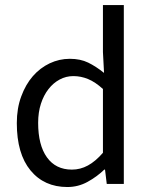

<svg xmlns="http://www.w3.org/2000/svg" viewBox="-20 -732 595 764"><path d="M46.9 -242.2Q46.9 -300.8 64.5 -348.4Q82 -396 110.8 -429Q139.6 -461.9 177.7 -480Q215.8 -498 257.8 -498Q299.8 -498 330.8 -482.9Q361.8 -467.8 394 -441.9L389.6 -524.9V-711.9H472.7V0H404.8L397.9 -57.1H395Q365.7 -28.8 328.4 -8.3Q291 12.2 248 12.2Q155.8 12.2 101.3 -54Q46.9 -120.1 46.9 -242.2ZM131.8 -243.2Q131.8 -154.8 166.7 -106Q201.7 -57.1 266.1 -57.1Q299.8 -57.1 329.8 -73.5Q359.9 -89.8 389.6 -124V-377.9Q358.9 -405.8 330.3 -417.5Q301.8 -429.2 272 -429.2Q242.7 -429.2 217.3 -415.5Q191.9 -401.9 172.9 -377.4Q153.8 -353 142.8 -319.1Q131.8 -285.2 131.8 -243.2Z"/></svg>

Font: Pyidaungsu Numbers
Style: Regular
Weight: 400
Designer: Sun Tun
Foundry: MCF
Version: Version 2.053; ttfautohint (v1.8.2)